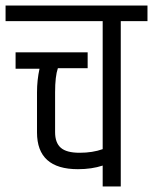

<svg xmlns="http://www.w3.org/2000/svg" viewBox="-44 -670 550 690"><path d="M89 -338Q89 -382 98 -423H12V-482H271V-425H164Q154 -396 154 -338V-195Q154 -157 174.5 -139Q195 -121 242 -121Q289 -121 325 -134V-594H-24V-650H486V-594H390V0H325V-75Q286 -62 236 -62Q89 -62 89 -194Z"/></svg>

Font: Khand
Style: Regular
Weight: 400
Designer: Devanagari: Sanchit Sawaria, Jyotish Sonowal; Latin: Satya Rajpurohit
Foundry: Indian Type Foundry
Version: Version 1.100;PS 1.0;hotconv 1.0.78;makeotf.lib2.5.61930; tt